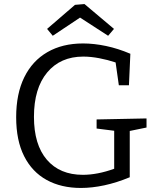

<svg xmlns="http://www.w3.org/2000/svg" viewBox="-20 -922 778 950"><path d="M380 8Q283 8 211 -31.5Q139 -71 99.5 -149Q60 -227 60 -342Q60 -458 100 -539.5Q140 -621 214.5 -664Q289 -707 391 -707Q445 -707 504.5 -694.5Q564 -682 625 -656L618 -500H568L552 -613Q513 -626 471 -634Q429 -642 392 -642Q279 -642 213.5 -563.5Q148 -485 148 -344Q148 -206 212 -131.5Q276 -57 390 -57Q462 -57 545 -87V-275L458 -286V-331L705 -336V-291L622 -274V-45Q557 -18 496 -5Q435 8 380 8ZM241 -745 213 -779 351 -898 398 -902 544 -779 515 -745 376 -835Z"/></svg>

Font: Bitter
Style: Regular
Weight: 400
Designer: Sol Matas, and Bitter project Authors
Foundry: Sol Matas
Version: Version 2.001